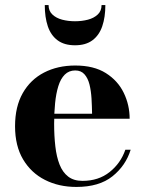

<svg xmlns="http://www.w3.org/2000/svg" viewBox="-20 -729 573 759"><path d="M282 10Q212.5 10 157.8 -17.8Q103 -45.5 71.2 -99Q39.5 -152.5 39.5 -230Q39.5 -307.5 70 -361Q100.5 -414.5 154.2 -442.2Q208 -470 277.5 -470Q351 -470 398.5 -440Q446 -410 469.2 -362Q492.5 -314 492.5 -259.5H106.5V-279.5H344Q343.5 -309 341.8 -339.2Q340 -369.5 333.8 -394.8Q327.5 -420 314 -435.2Q300.5 -450.5 277.5 -450.5Q252.5 -450.5 236 -434Q219.5 -417.5 210.5 -388.2Q201.5 -359 197.8 -321Q194 -283 194 -240Q194 -191.5 198.8 -150.2Q203.5 -109 215.5 -78.5Q227.5 -48 249.5 -31Q271.5 -14 306 -14Q369.5 -14 413.2 -48.8Q457 -83.5 475.5 -137H496.5Q477 -74 424.5 -32Q372 10 282 10ZM276.5 -550Q234 -550 207.5 -569.8Q181 -589.5 169 -625.2Q157 -661 157 -709H172Q172 -686 187 -671.8Q202 -657.5 225.8 -651.2Q249.5 -645 276.5 -645Q303.5 -645 327.5 -651.2Q351.5 -657.5 366.5 -671.8Q381.5 -686 381.5 -709H396.5Q396.5 -661 384.2 -625.2Q372 -589.5 345.5 -569.8Q319 -550 276.5 -550Z"/></svg>

Font: Bodoni Moda
Style: Bold
Weight: 700
Designer: Owen Earl
Foundry: indestructible type
Version: Version 2.005